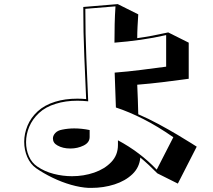

<svg xmlns="http://www.w3.org/2000/svg" viewBox="-20 -820 1040 936"><path d="M747 25Q706 -17 664 -52Q660 -4 625.5 29Q591 62 538 79Q485 96 425 96H412Q372 94 326.5 81Q281 68 236.5 46.5Q192 25 156 0Q128 -20 113 -54.5Q98 -89 98 -129Q98 -168 114 -207Q130 -246 163.5 -277Q197 -308 249 -324Q297 -339 357 -339Q368 -339 378.5 -338.5Q389 -338 400 -337Q396 -430 391 -545Q386 -660 386 -786L554 -800L654 -750Q652 -719 650.5 -690Q649 -661 649 -634Q685 -639 722.5 -646Q760 -653 800 -662L900 -612V-436Q834 -427 773 -419.5Q712 -412 649 -407Q651 -370 652 -333Q653 -296 654 -263Q703 -242 753 -215Q803 -188 845 -163Q887 -138 913 -121.5Q939 -105 939 -105L847 75ZM825 -151Q749 -204 679 -239.5Q609 -275 545 -296L539 -466Q604 -471 666.5 -479Q729 -487 790 -495V-649Q729 -635 665.5 -626Q602 -617 538 -612Q538 -658 539 -702Q540 -746 543 -789L396 -777Q396 -654 401 -537Q406 -420 410 -326Q383 -329 357 -329Q299 -329 252 -314Q202 -299 170 -269Q138 -239 122.5 -202Q107 -165 107 -127Q107 -90 121 -58Q135 -26 162 -8Q197 16 241.5 27.5Q286 39 331 39Q388 39 439 21.5Q490 4 522.5 -30Q555 -64 555 -113V-136Q662 -79 744 7ZM417 -152Q417 -125 387.5 -110.5Q358 -96 323 -96Q286 -96 260 -111Q238 -123 238 -145Q238 -159 249.5 -171.5Q261 -184 283 -188Q312 -194 342 -194Q360 -194 379 -192Q398 -190 417 -186Z"/></svg>

Font: Rampart One
Style: Regular
Weight: 400
Designer: Fontworks Inc.
Foundry: Fontworks Inc.
Version: Version 1.100